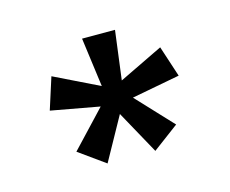

<svg xmlns="http://www.w3.org/2000/svg" viewBox="-54 -770 514 429"><g transform="rotate(-15 202.5 -555.5)"><path d="M165 -698.2H241.2L226.6 -585L328.6 -634.3L352.1 -562.5L240.7 -541.5L318.4 -458.5L258.3 -413.6L203.1 -513.7L147.9 -414.1L87.4 -457.5L166 -541L53.7 -561.5L77.1 -634.8L180.2 -584.5Z"/></g></svg>

Font: Voltera Light
Style: Light
Weight: 300
Designer: Bernd Montag
Version: Version 1.301